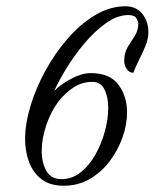

<svg xmlns="http://www.w3.org/2000/svg" viewBox="-20 -570 493 612"><path d="M183 22Q139 22 112 1Q85 -20 72.5 -54Q60 -88 60 -126Q60 -176 77.5 -233.5Q95 -291 126 -347Q157 -403 197.5 -449Q238 -495 284.5 -522.5Q331 -550 380 -550Q414 -550 433.5 -526Q453 -502 453 -467Q453 -447 443.5 -423.5Q434 -400 422.5 -377.5Q411 -355 405 -338Q392 -338 384 -350Q376 -362 376 -375Q376 -402 387 -420Q398 -438 409.5 -455.5Q421 -473 421 -496Q421 -499 415.5 -510.5Q410 -522 389 -522Q354 -522 317.5 -496Q281 -470 248.5 -431Q216 -392 191 -351Q166 -310 153 -280Q173 -301 207 -319Q241 -337 269 -337Q330 -337 357.5 -300Q385 -263 385 -212Q385 -173 370.5 -132Q356 -91 329.5 -56Q303 -21 266 0.5Q229 22 183 22ZM176 1Q210 1 237.5 -21Q265 -43 284.5 -78Q304 -113 314.5 -152.5Q325 -192 325 -226Q325 -261 313 -285Q301 -309 275 -309Q241 -309 214 -291Q187 -273 166 -246Q141 -212 127 -169.5Q113 -127 113 -89Q113 -51 128 -25Q143 1 176 1Z"/></svg>

Font: Birthstone
Style: Regular
Weight: 400
Designer: Robert E. Leuschke
Foundry: Robert E. Leuschke
Version: Version 1.013; ttfautohint (v1.8.3)